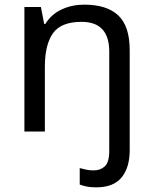

<svg xmlns="http://www.w3.org/2000/svg" viewBox="-20 -566 658 826"><path d="M394 240Q370 240 353 236.5Q336 233 323 228V157Q337 161 351 164Q365 167 383 167Q412 167 431 149.5Q450 132 450 83V-344Q450 -472 331 -472Q242 -472 207.5 -422.5Q173 -373 173 -279V0H85V-536H156L170 -463H175Q201 -505 245.5 -525.5Q290 -546 342 -546Q440 -546 489 -499.5Q538 -453 538 -350V80Q538 155 503 197.5Q468 240 394 240Z"/></svg>

Font: Noto Sans Historical
Style: Regular
Weight: 400
Designer: Monotype Design Team
Foundry: Monotype Imaging Inc.
Version: Version 2.013; ttfautohint (v1.8.4.7-5d5b)